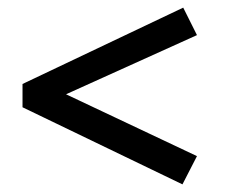

<svg xmlns="http://www.w3.org/2000/svg" viewBox="-20 -482 592 503"><path d="M496 -390 153 -235 496 -73 458 1 39 -201V-262L460 -462Z"/></svg>

Font: Rufina
Style: Bold
Weight: 700
Designer: Martin Sommaruga
Foundry: Martin Sommaruga
Version: Version 1.001